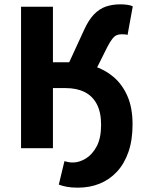

<svg xmlns="http://www.w3.org/2000/svg" viewBox="-20 -683 668 885"><path d="M339 182Q309 182 288 178Q267 174 251 168L277 60Q288 63 297 64.5Q306 66 316 66Q345 66 375 48Q405 30 425.5 -8Q446 -46 446 -108Q446 -165 426.5 -202.5Q407 -240 370.5 -258.5Q334 -277 282 -277H224V0H77V-652H224V-396H299L368 -546Q389 -592 414 -617.5Q439 -643 469 -653Q499 -663 534 -663Q551 -663 566 -661Q581 -659 592 -654L568 -522Q563 -524 556 -524.5Q549 -525 540 -525Q527 -525 517 -520.5Q507 -516 497 -503Q487 -490 475 -467L414 -345L306 -394Q360 -394 411 -378.5Q462 -363 502.5 -329Q543 -295 567 -241Q591 -187 591 -110Q591 -37 572 17.5Q553 72 519 108.5Q485 145 439.5 163.5Q394 182 339 182Z"/></svg>

Font: Source Sans 3
Style: Bold
Weight: 700
Designer: Paul D. Hunt
Foundry: Adobe
Version: Version 3.052;hotconv 1.1.0;makeotfexe 2.6.0